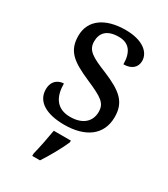

<svg xmlns="http://www.w3.org/2000/svg" viewBox="-189 -634 828 944"><g transform="rotate(30 225.5 -162.0)"><path d="M210 10C328 10 407 -43 407 -147C407 -231 362 -269 257 -313C168 -349 133 -368 133 -419C133 -466 160 -499 228 -499C287 -499 314 -460 314 -393C360 -393 386 -417 386 -453C386 -503 336 -545 240 -545C127 -545 52 -495 52 -404C52 -317 100 -283 203 -238C300 -196 326 -178 326 -129C326 -75 287 -38 216 -38C135 -38 108 -95 108 -165C84 -165 45 -150 45 -96C45 -26 110 10 210 10ZM151 208V221H195C223 179 260 113 278 71V61H181C173 109 162 164 151 208Z"/></g></svg>

Font: Noto Nastaliq Urdu
Style: Regular
Weight: 400
Designer: Monotype Design Team (Patrick Giasson: type design, Kamal Mansour: OpenType code, Glenda Bellarosa). Updated by Simon Co
Foundry: Monotype Imaging Inc., Simon Cozens
Version: Version 3.009